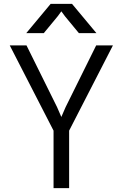

<svg xmlns="http://www.w3.org/2000/svg" viewBox="-20 -966 630 986"><path d="M116 -733 273 -416 313 -324H277L317 -416L474 -733H560L335 -295V0H255V-295L30 -733ZM350 -946 475 -796H385L314 -882L272 -939H318L276 -882L205 -796H115L240 -946Z"/></svg>

Font: Kreadon
Style: Regular
Weight: 400
Designer: kohakuno
Foundry: StudioGnu
Version: Version 1.000;Glyphs 3.1.2 (3151)